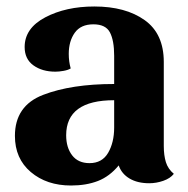

<svg xmlns="http://www.w3.org/2000/svg" viewBox="-20 -550 580 592"><path d="M199 22Q124 22 75 -19.5Q26 -61 26 -131Q26 -224 113 -257.5Q200 -291 332 -291V-378Q332 -425 319 -450Q306 -475 268 -475Q229 -475 210.5 -449Q192 -423 192 -384Q192 -360 198 -339Q190 -334 176 -331.5Q162 -329 151 -329Q110 -329 83 -348.5Q56 -368 56 -405Q56 -463 119.5 -496.5Q183 -530 271 -530Q367 -530 426 -488Q485 -446 485 -359V-100Q485 -71 491.5 -50Q498 -29 516 -14Q505 0 483.5 7.5Q462 15 440 15Q404 15 379.5 0.5Q355 -14 346 -40Q318 -6 282 8Q246 22 199 22ZM332 -157V-241Q184 -241 184 -133Q184 -95 202.5 -71Q221 -47 256 -47Q295 -47 313.5 -79Q332 -111 332 -157Z"/></svg>

Font: Sansita
Style: Bold
Weight: 700
Designer: Pablo Cosgaya
Foundry: Omnibus-Type
Version: Version 1.006